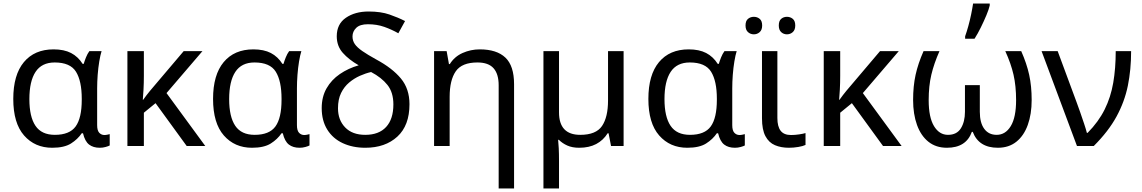

<svg xmlns="http://www.w3.org/2000/svg" viewBox="-20 -825 6453 1085"><path d="M275 10Q177 10 116 -59.5Q55 -129 55 -266Q55 -402 115 -474Q175 -546 283 -546Q342 -546 381.5 -525.5Q421 -505 447 -464H453Q458 -481 466 -501Q474 -521 485 -536H554Q547 -514 541 -478Q535 -442 532 -402Q529 -362 529 -326V-118Q529 -87 541 -74.5Q553 -62 570 -62Q578 -62 587 -64Q596 -66 600 -67V-3Q593 1 577 5.5Q561 10 544 10Q507 10 483.5 -8Q460 -26 449 -72H442Q419 -38 381 -14Q343 10 275 10ZM290 -63Q373 -63 407.5 -110.5Q442 -158 442 -261V-267Q442 -367 409.5 -419.5Q377 -472 289 -472Q216 -472 181 -419Q146 -366 146 -265Q146 -165 180.5 -114Q215 -63 290 -63Z M1124 -536 921 -299 1140 0H1035L859 -242L793 -188V0H700V-536H793V-397Q793 -357 791 -319Q789 -281 787 -261H789Q798 -274 808.5 -287.5Q819 -301 828 -312L1018 -536Z M1404 10Q1306 10 1245 -59.5Q1184 -129 1184 -266Q1184 -402 1244 -474Q1304 -546 1412 -546Q1471 -546 1510.5 -525.5Q1550 -505 1576 -464H1582Q1587 -481 1595 -501Q1603 -521 1614 -536H1683Q1676 -514 1670 -478Q1664 -442 1661 -402Q1658 -362 1658 -326V-118Q1658 -87 1670 -74.5Q1682 -62 1699 -62Q1707 -62 1716 -64Q1725 -66 1729 -67V-3Q1722 1 1706 5.5Q1690 10 1673 10Q1636 10 1612.5 -8Q1589 -26 1578 -72H1571Q1548 -38 1510 -14Q1472 10 1404 10ZM1419 -63Q1502 -63 1536.5 -110.5Q1571 -158 1571 -261V-267Q1571 -367 1538.5 -419.5Q1506 -472 1418 -472Q1345 -472 1310 -419Q1275 -366 1275 -265Q1275 -165 1309.5 -114Q1344 -63 1419 -63Z M2063 -760Q2132 -760 2181 -743Q2230 -726 2269 -706L2231 -637Q2194 -658 2152 -673Q2110 -688 2059 -688Q2014 -688 1993 -667.5Q1972 -647 1972 -619Q1972 -595 1985 -576Q1998 -557 2027.5 -536.5Q2057 -516 2106 -489Q2197 -440 2245.5 -381.5Q2294 -323 2294 -236Q2294 -116 2225.5 -53Q2157 10 2044 10Q1973 10 1917 -16Q1861 -42 1829.5 -92.5Q1798 -143 1798 -214Q1798 -278 1825.5 -326Q1853 -374 1900.5 -406.5Q1948 -439 2007 -456Q1951 -488 1917 -526.5Q1883 -565 1883 -620Q1883 -689 1934.5 -724.5Q1986 -760 2063 -760ZM2077 -418Q2046 -411 2013.5 -396.5Q1981 -382 1953 -358.5Q1925 -335 1907.5 -299.5Q1890 -264 1890 -213Q1890 -147 1930.5 -105Q1971 -63 2044 -63Q2121 -63 2162 -107.5Q2203 -152 2203 -235Q2203 -303 2169.5 -345Q2136 -387 2077 -418Z M2691 -546Q2787 -546 2836 -499.5Q2885 -453 2885 -349V240H2798V-343Q2798 -407 2769 -439.5Q2740 -472 2678 -472Q2590 -472 2555.5 -422Q2521 -372 2521 -278V0H2433V-536H2504L2517 -463H2522Q2548 -505 2594 -525.5Q2640 -546 2691 -546Z M3504 -536V0H3433L3419 -72H3414Q3389 -32 3349 -11Q3309 10 3253 10Q3214 10 3186 -2.5Q3158 -15 3138 -35H3134Q3136 -17 3137.5 13Q3139 43 3139 84V240H3051V-536H3139V-190Q3139 -63 3259 -63Q3348 -63 3382 -113Q3416 -163 3416 -257V-536Z M3864 10Q3766 10 3705 -59.5Q3644 -129 3644 -266Q3644 -402 3704 -474Q3764 -546 3872 -546Q3931 -546 3970.5 -525.5Q4010 -505 4036 -464H4042Q4047 -481 4055 -501Q4063 -521 4074 -536H4143Q4136 -514 4130 -478Q4124 -442 4121 -402Q4118 -362 4118 -326V-118Q4118 -87 4130 -74.5Q4142 -62 4159 -62Q4167 -62 4176 -64Q4185 -66 4189 -67V-3Q4182 1 4166 5.5Q4150 10 4133 10Q4096 10 4072.5 -8Q4049 -26 4038 -72H4031Q4008 -38 3970 -14Q3932 10 3864 10ZM3879 -63Q3962 -63 3996.5 -110.5Q4031 -158 4031 -261V-267Q4031 -367 3998.5 -419.5Q3966 -472 3878 -472Q3805 -472 3770 -419Q3735 -366 3735 -265Q3735 -165 3769.5 -114Q3804 -63 3879 -63Z M4373 -536V-158Q4373 -110 4391.5 -86Q4410 -62 4450 -62Q4472 -62 4495.5 -65.5Q4519 -69 4532 -73V-6Q4518 1 4491 5.5Q4464 10 4438 10Q4394 10 4359.5 -4.5Q4325 -19 4305.5 -55.5Q4286 -92 4286 -157V-536ZM4193 -681Q4193 -707 4207 -718.5Q4221 -730 4240 -730Q4259 -730 4273 -718.5Q4287 -707 4287 -681Q4287 -656 4273 -643.5Q4259 -631 4240 -631Q4221 -631 4207 -643.5Q4193 -656 4193 -681ZM4381 -681Q4381 -707 4394.5 -718.5Q4408 -730 4427 -730Q4446 -730 4460 -718.5Q4474 -707 4474 -681Q4474 -656 4460 -643.5Q4446 -631 4427 -631Q4408 -631 4394.5 -643.5Q4381 -656 4381 -681Z M5059 -536 4856 -299 5075 0H4970L4794 -242L4728 -188V0H4635V-536H4728V-397Q4728 -357 4726 -319Q4724 -281 4722 -261H4724Q4733 -274 4743.5 -287.5Q4754 -301 4763 -312L4953 -536Z M5751 -536Q5782 -466 5796 -402Q5810 -338 5810 -260Q5810 -180 5788 -119Q5766 -58 5723.5 -24Q5681 10 5619 10Q5511 10 5477 -80H5472Q5440 10 5331 10Q5269 10 5226.5 -24Q5184 -58 5162 -119Q5140 -180 5140 -260Q5140 -338 5154 -402Q5168 -466 5199 -536H5289Q5258 -466 5243 -402.5Q5228 -339 5228 -259Q5228 -162 5258 -112.5Q5288 -63 5337 -63Q5387 -63 5410 -100Q5433 -137 5433 -193V-344H5517V-193Q5517 -131 5542 -97Q5567 -63 5612 -63Q5662 -63 5692 -112.5Q5722 -162 5722 -259Q5722 -339 5707.5 -402.5Q5693 -466 5661 -536ZM5434 -606V-620Q5443 -645 5452 -677.5Q5461 -710 5468 -744Q5475 -778 5479 -805H5573V-794Q5568 -772 5554 -738.5Q5540 -705 5522.5 -669.5Q5505 -634 5487 -606Z M5866 -536H5957L6064 -247Q6073 -223 6084.5 -190Q6096 -157 6106.5 -125.5Q6117 -94 6122 -74H6126Q6188 -137 6222.5 -206.5Q6257 -276 6271 -357.5Q6285 -439 6285 -536H6372Q6372 -431 6353.5 -340.5Q6335 -250 6289.5 -166.5Q6244 -83 6161 0H6066Z"/></svg>

Font: Noto IKEA Simplified Chinese
Style: Regular
Weight: 400
Designer: Monotype Design Team
Foundry: Monotype Imaging Inc.
Version: Version 1.100